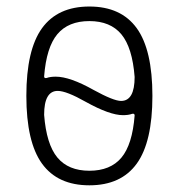

<svg xmlns="http://www.w3.org/2000/svg" viewBox="-20 -550 540 580"><path d="M154.3 -275.4Q113.3 -275.4 113.3 -203.1Q120.1 -114.3 153.3 -74.2Q186.5 -34.2 250 -34.2Q313.5 -34.2 346.7 -73.7Q379.9 -113.3 386.7 -201.2Q386.7 -208 378.9 -206.1Q368.2 -202.1 351.6 -202.1Q311.5 -202.1 239.3 -242.2Q180.7 -275.4 154.3 -275.4ZM113.3 -319.3Q113.3 -312.5 121.1 -314.5Q131.8 -318.4 148.4 -318.4Q191.4 -318.4 262.7 -278.3Q323.2 -245.1 345.7 -245.1Q386.7 -245.1 386.7 -317.4Q379.9 -406.2 346.7 -446.3Q313.5 -486.3 250 -486.3Q186.5 -486.3 153.3 -446.8Q120.1 -407.2 113.3 -319.3ZM393.1 -55.7Q345.7 9.8 250 9.8Q154.3 9.8 106.9 -55.7Q59.6 -121.1 59.6 -260.3Q59.6 -399.4 106.9 -464.8Q154.3 -530.3 250 -530.3Q345.7 -530.3 393.1 -464.8Q440.4 -399.4 440.4 -260.3Q440.4 -121.1 393.1 -55.7Z"/></svg>

Font: Rounded Mgen+ 1m light
Style: Regular
Weight: 200
Designer: [Source Han Sans]
Ryoko NISHIZUKA  (kana & ideographs); Paul D. Hunt (Latin, Greek & Cyrillic); Wenlong ZHANG  (bopomofo
Version: Version 1.059.20150602